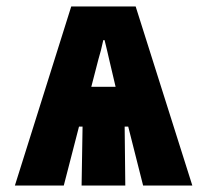

<svg xmlns="http://www.w3.org/2000/svg" viewBox="-20 -573 640 593"><path d="M26 0H177L224 -182H235L232 0H367L365 -182H376L422 0H574L399 -553H200ZM262 -305 284 -390Q292 -416 299 -449H303Q308 -429 311 -416Q314 -403 317 -390L337 -305Z"/></svg>

Font: Noto Sans Mono Extra
Style: Regular
Weight: 800
Designer: Monotype Design Team
Foundry: Monotype Imaging Inc.
Version: Version 1.900